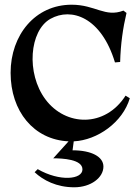

<svg xmlns="http://www.w3.org/2000/svg" viewBox="-20 -585 596 815"><path d="M140 133 127 146C163 180 220 210 295 210C366 210 419 169 419 122C419 80 368 53 288 53L293 15C394 10 501 -66 531 -168L513 -179C426 -43 259 -48 173 -163C90 -274 105 -455 194 -505C283 -555 410 -512 468 -320L490 -322C492 -398 502 -467 517 -530L504 -540C426 -510 385 -565 284 -565C129 -565 25 -436 25 -276C25 -113 123 8 271 15L206 87C245 87 330 91 330 134C330 177 234 187 140 133Z"/></svg>

Font: Basteleur Moonlight
Style: Regular
Weight: 300
Designer: Keussel
Foundry: Keussel Studio
Version: Version 1.300;Glyphs 3.2 (3192)